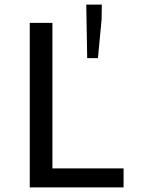

<svg xmlns="http://www.w3.org/2000/svg" viewBox="-20 -819 617 839"><path d="M110 -719H209V-83H520V0H110ZM357 -799H425L424 -734L408 -565H361Z"/></svg>

Font: Nebula Sans Medium
Style: Regular
Weight: 500
Designer: Paul D. Hunt for Adobe (as Source Sans)
Foundry: Nebula Entertainment & Broadcasting LLC
Version: Version 1.010